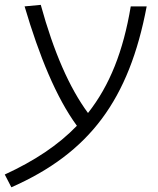

<svg xmlns="http://www.w3.org/2000/svg" viewBox="-47 -544 653 794"><path d="M0 230.5C323.7 87.9 486.8 -132.3 559.6 -517.6H493.7C462.9 -332.5 406.7 -190.4 316.9 -76.7C240.2 -180.7 175.3 -328.6 121.6 -523.9L54.7 -517.6C115.2 -312.5 185.5 -140.6 271 -23.9C193.8 56.2 95.7 121.1 -27.3 177.7Z"/></svg>

Font: Cascadia Mono NF Light
Style: Italic
Weight: 300
Italic angle: -10°
Monospace: yes
Designer: Aaron Bell
Foundry: Saja Typeworks
Version: Version 2404.023